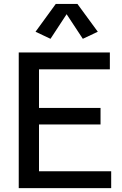

<svg xmlns="http://www.w3.org/2000/svg" viewBox="-20 -975 631 995"><path d="M77.1 0V-703.1H549.3V-615.7H182.1V-415.5H501V-330.1H182.1V-87.4H556.2V0ZM241.7 -773.9 164.1 -810.5 269 -954.6H381.3L486.8 -810.5L409.2 -773.9L325.2 -901.4Z"/></svg>

Font: Schibsted Grotesk Medium
Style: Regular
Weight: 500
Designer: Bakken & Baeck AS, Henrik Kongsvoll
Foundry: Schibsted ASA
Version: Version 1.100;gftools[0.9.25]